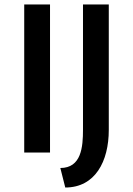

<svg xmlns="http://www.w3.org/2000/svg" viewBox="-20 -680 592 856"><path d="M203 -660H88V0H203ZM465 -660H350V-102C350 -25 343 69 249 69L271 156C404 156 465 40 465 -101Z"/></svg>

Font: Quattrocento Sans
Style: Bold
Weight: 700
Designer: Pablo Impallari
Foundry: Pablo Impallari, Igino Marini, Brenda Gallo
Version: Version 2.000